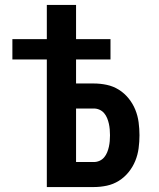

<svg xmlns="http://www.w3.org/2000/svg" viewBox="-20 -755 640 775"><path d="M169 0V-515H30V-597H169V-735H287V-597H426V-515H287V-418H359Q385 -418 411 -412.5Q437 -407 459.5 -393Q482 -379 499 -358Q516 -337 526 -312.5Q536 -288 539.5 -261.5Q543 -235 543 -209Q543 -183 539.5 -156.5Q536 -130 526 -105.5Q516 -81 499 -60Q482 -39 459.5 -25Q437 -11 411 -5.5Q385 0 359 0ZM287 -101H359Q371 -101 382 -106Q393 -111 400.5 -120Q408 -129 412.5 -140Q417 -151 419.5 -162.5Q422 -174 423 -185.5Q424 -197 424 -209Q424 -221 423 -232.5Q422 -244 419.5 -255.5Q417 -267 412.5 -278Q408 -289 400.5 -298Q393 -307 382 -312Q371 -317 359 -317H287Z"/></svg>

Font: R Plex Mono
Style: Bold
Weight: 700
Monospace: yes
Designer: Belleve Invis
Foundry: Belleve Invis
Version: Version 31.8.0